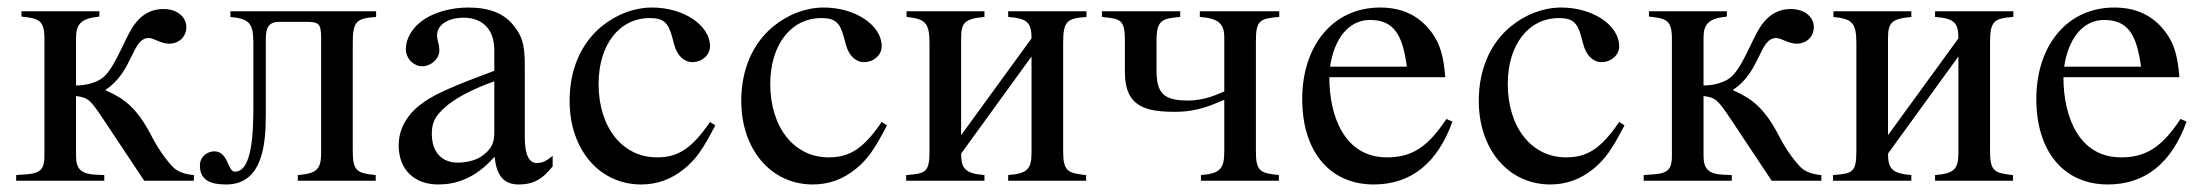

<svg xmlns="http://www.w3.org/2000/svg" viewBox="-20 -480 5857 510"><path d="M495 0V-15C472 -17 454 -23 442 -34C430 -45 404 -77 384 -116C343 -196 308 -219 261 -240V-242C334 -290 330 -379 375 -379C389 -379 407 -364 429 -364C455 -364 475 -382 475 -408C475 -433 453 -456 414 -456C374 -456 345 -434 323 -392C300 -348 277 -288 248 -270C230 -259 207 -253 182 -253V-379C182 -415 194 -431 244 -436V-450H37V-436C84 -431 98 -426 98 -377V-67C98 -33 90 -20 51 -17L23 -15V0H257V-15L234 -16C194 -18 182 -32 182 -67V-225C215 -220 219 -216 254 -164L363 0Z M979 -450H592V-435C641 -430 653 -420 653 -366V-199C653 -128 650 -24 604 -24C584 -24 587 -78 549 -78C534 -78 511 -67 511 -40C511 0 541 10 581 10C683 10 686 -110 686 -179V-377C686 -412 698 -422 723 -422H793C827 -422 833 -417 833 -379V-74C833 -30 821 -19 771 -15V0H978V-15C929 -20 917 -25 917 -79V-366C917 -425 928 -431 979 -435Z M1448 -66C1431 -52 1421 -47 1405 -47C1387 -47 1374 -67 1374 -113V-304C1374 -365 1366 -386 1342 -415C1318 -444 1280 -460 1224 -460C1179 -460 1137 -448 1109 -430C1074 -408 1058 -376 1058 -350C1058 -323 1080 -304 1101 -304C1127 -304 1147 -326 1147 -345C1147 -366 1141 -369 1141 -387C1141 -414 1171 -433 1211 -433C1256 -433 1293 -408 1293 -346V-292C1180 -250 1139 -231 1109 -211C1070 -185 1039 -146 1039 -94C1039 -28 1082 10 1144 10C1187 10 1240 -3 1293 -63H1294C1299 -10 1321 10 1358 10C1392 10 1418 0 1448 -38ZM1293 -130C1293 -101 1287 -84 1258 -64C1241 -53 1216 -48 1196 -48C1157 -48 1127 -72 1127 -125C1127 -156 1137 -172 1161 -194C1186 -217 1231 -242 1293 -264Z M1866 -156C1818 -86 1782 -62 1725 -62C1633 -62 1570 -142 1570 -257C1570 -361 1625 -432 1706 -432C1742 -432 1755 -420 1765 -383L1771 -361C1779 -332 1797 -315 1819 -315C1845 -315 1866 -334 1866 -357C1866 -413 1796 -460 1712 -460C1665 -460 1617 -442 1577 -409C1523 -364 1493 -295 1493 -212C1493 -83 1572 10 1683 10C1726 10 1764 -4 1798 -32C1828 -56 1848 -85 1880 -147Z M2322 -156C2274 -86 2238 -62 2181 -62C2089 -62 2026 -142 2026 -257C2026 -361 2081 -432 2162 -432C2198 -432 2211 -420 2221 -383L2227 -361C2235 -332 2253 -315 2275 -315C2301 -315 2322 -334 2322 -357C2322 -413 2252 -460 2168 -460C2121 -460 2073 -442 2033 -409C1979 -364 1949 -295 1949 -212C1949 -83 2028 10 2139 10C2182 10 2220 -4 2254 -32C2284 -56 2304 -85 2336 -147Z M2866 -450H2658V-435C2709 -431 2720 -420 2720 -378L2533 -121V-377C2533 -419 2541 -430 2595 -435V-450H2388V-435C2437 -430 2449 -420 2449 -366V-79C2449 -21 2438 -19 2387 -15V0H2595V-15C2544 -19 2533 -32 2533 -72L2720 -330V-74C2720 -30 2708 -19 2658 -15V0H2865V-15C2816 -20 2804 -25 2804 -79V-366C2804 -425 2815 -431 2866 -435Z M3378 -450H3167V-435C3218 -431 3232 -417 3232 -379V-237C3216 -231 3183 -213 3135 -213C3069 -213 3052 -234 3052 -294V-372C3052 -426 3066 -431 3115 -435V-450H2907V-435C2956 -430 2968 -429 2968 -372V-288C2968 -195 3025 -183 3102 -183C3165 -183 3205 -204 3232 -215V-77C3232 -31 3220 -19 3170 -15V0H3377V-15C3328 -20 3316 -25 3316 -77V-372C3316 -426 3327 -431 3378 -435Z M3822 -164C3773 -90 3731 -62 3664 -62C3552 -62 3511 -170 3511 -275H3819C3815 -329 3805 -363 3785 -391C3753 -436 3708 -460 3646 -460C3520 -460 3439 -358 3439 -217C3439 -79 3511 10 3629 10C3729 10 3799 -48 3838 -157ZM3513 -303C3524 -378 3563 -427 3619 -427C3685 -427 3706 -384 3717 -303Z M4281 -156C4233 -86 4197 -62 4140 -62C4048 -62 3985 -142 3985 -257C3985 -361 4040 -432 4121 -432C4157 -432 4170 -420 4180 -383L4186 -361C4194 -332 4212 -315 4234 -315C4260 -315 4281 -334 4281 -357C4281 -413 4211 -460 4127 -460C4080 -460 4032 -442 3992 -409C3938 -364 3908 -295 3908 -212C3908 -83 3987 10 4098 10C4141 10 4179 -4 4213 -32C4243 -56 4263 -85 4295 -147Z M4818 0V-15C4795 -17 4777 -23 4765 -34C4753 -45 4727 -77 4707 -116C4666 -196 4631 -219 4584 -240V-242C4657 -290 4653 -379 4698 -379C4712 -379 4730 -364 4752 -364C4778 -364 4798 -382 4798 -408C4798 -433 4776 -456 4737 -456C4697 -456 4668 -434 4646 -392C4623 -348 4600 -288 4571 -270C4553 -259 4530 -253 4505 -253V-379C4505 -415 4517 -431 4567 -436V-450H4360V-436C4407 -431 4421 -426 4421 -377V-67C4421 -33 4413 -20 4374 -17L4346 -15V0H4580V-15L4557 -16C4517 -18 4505 -32 4505 -67V-225C4538 -220 4542 -216 4577 -164L4686 0Z M5328 -450H5120V-435C5171 -431 5182 -420 5182 -378L4995 -121V-377C4995 -419 5003 -430 5057 -435V-450H4850V-435C4899 -430 4911 -420 4911 -366V-79C4911 -21 4900 -19 4849 -15V0H5057V-15C5006 -19 4995 -32 4995 -72L5182 -330V-74C5182 -30 5170 -19 5120 -15V0H5327V-15C5278 -20 5266 -25 5266 -79V-366C5266 -425 5277 -431 5328 -435Z M5772 -164C5723 -90 5681 -62 5614 -62C5502 -62 5461 -170 5461 -275H5769C5765 -329 5755 -363 5735 -391C5703 -436 5658 -460 5596 -460C5470 -460 5389 -358 5389 -217C5389 -79 5461 10 5579 10C5679 10 5749 -48 5788 -157ZM5463 -303C5474 -378 5513 -427 5569 -427C5635 -427 5656 -384 5667 -303Z"/></svg>

Font: STIX Math
Style: Regular
Weight: 400
Designer: MicroPress Inc., with final additions and corrections provided by Coen Hoffman, Elsevier (retired)
Version: Version 1.1.0